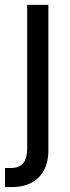

<svg xmlns="http://www.w3.org/2000/svg" viewBox="-41 -549 283 773"><path d="M68.4 -529.3H153.8V57.6Q153.8 101.1 137 134.3Q120.1 167.5 87.4 185.8Q54.7 204.1 6.8 204.1H-21V127.4H2Q36.6 127.4 52.5 108.2Q68.4 88.9 68.4 50.3Z"/></svg>

Font: Inter 24pt
Style: Regular
Weight: 400
Designer: Rasmus Andersson
Foundry: rsms
Version: Version 4.001;git-66647c0bb